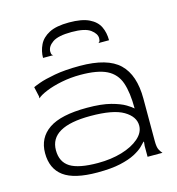

<svg xmlns="http://www.w3.org/2000/svg" viewBox="-104 -771 804 871"><g transform="rotate(-15 298.5 -335.5)"><path d="M248 10Q139 10 89.5 -26.5Q40 -63 40 -136Q40 -208 97 -247Q154 -286 276 -286Q345 -286 388 -274.5Q431 -263 454 -249Q477 -235 485 -227Q485 -302 469 -348.5Q453 -395 410 -416.5Q367 -438 286 -438Q240 -438 197.5 -429.5Q155 -421 123.5 -408Q92 -395 80 -383V-393L70 -438Q75 -441 101 -450.5Q127 -460 175.5 -469Q224 -478 294 -478Q424 -478 479.5 -424.5Q535 -371 535 -260V-60Q535 -32 541.5 -19.5Q548 -7 555 0H485V-51L487 -70L485 -71Q479 -64 465 -50.5Q451 -37 424.5 -23Q398 -9 355.5 0.5Q313 10 248 10ZM261 -31Q323 -31 373.5 -46Q424 -61 454.5 -87.5Q485 -114 485 -147Q485 -189 437 -217.5Q389 -246 282 -246Q91 -246 91 -136Q91 -81 131 -56Q171 -31 261 -31ZM298 -681Q238 -681 204.5 -663.5Q171 -646 157 -617Q143 -588 143 -556H192Q189 -556 185.5 -560Q182 -564 182 -575Q182 -599 208.5 -617.5Q235 -636 298 -636Q361 -636 386.5 -617Q412 -598 412 -577Q412 -566 408.5 -561Q405 -556 402 -556H453Q453 -592 439.5 -620Q426 -648 392 -664.5Q358 -681 298 -681Z"/></g></svg>

Font: Red Rose Light
Style: Regular
Weight: 300
Designer: Jaikishan Patel
Version: Version 1.001; ttfautohint (v1.8.3)